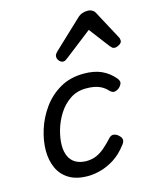

<svg xmlns="http://www.w3.org/2000/svg" viewBox="-126 -926 843 1032"><g transform="rotate(-15 296.0 -410.5)"><path d="M235 19Q171 19 130 -6Q89 -31 69.5 -74Q50 -117 50 -171Q50 -226 69 -286.5Q88 -347 126 -400Q164 -453 221 -486Q278 -519 353 -519Q411 -519 451 -501Q491 -483 521 -448Q536 -430 531.5 -417.5Q527 -405 515 -394Q502 -384 489 -382.5Q476 -381 462 -396Q443 -417 415.5 -428Q388 -439 345 -439Q294 -439 255.5 -413Q217 -387 191.5 -346.5Q166 -306 153 -260.5Q140 -215 140 -176Q140 -141 152 -115Q164 -89 187.5 -75.5Q211 -62 245 -61Q279 -61 304.5 -72.5Q330 -84 352.5 -104Q375 -124 399 -150Q412 -163 426.5 -160Q441 -157 452 -146Q465 -134 466 -122Q467 -110 455 -95Q421 -50 382 -25.5Q343 -1 305 9Q267 19 235 19ZM266 -610Q253 -610 243.5 -621Q234 -632 234 -644Q234 -653 238 -659Q242 -665 246 -669L404 -818Q418 -831 432 -835.5Q446 -840 462 -840Q475 -840 486.5 -833.5Q498 -827 504 -814L586 -661Q590 -654 591 -649Q592 -644 592 -639Q592 -627 577.5 -618.5Q563 -610 553 -610Q543 -610 537.5 -615Q532 -620 527 -626L441 -739L294 -625Q288 -621 281 -615.5Q274 -610 266 -610Z"/></g></svg>

Font: Playwrite NL
Style: Regular
Weight: 400
Designer: Veronika Burian, José Scaglione
Foundry: TypeTogether
Version: Version 1.002